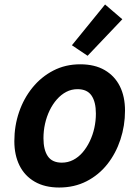

<svg xmlns="http://www.w3.org/2000/svg" viewBox="-20 -824 613 857"><path d="M244 13Q180 13 135 -13Q90 -39 67 -85.5Q44 -132 44 -194Q44 -262 65 -323.5Q86 -385 125 -433Q164 -481 218 -509Q272 -537 338 -537Q403 -537 447.5 -511Q492 -485 515 -439Q538 -393 538 -330Q538 -263 517.5 -201Q497 -139 459 -91Q421 -43 366.5 -15Q312 13 244 13ZM256 -98Q283 -98 306.5 -110Q330 -122 348.5 -143.5Q367 -165 380.5 -193Q394 -221 401 -252.5Q408 -284 408 -317Q408 -369 388.5 -397.5Q369 -426 326 -426Q299 -426 276 -414Q253 -402 234 -380.5Q215 -359 201.5 -331Q188 -303 181 -271.5Q174 -240 174 -207Q174 -155 193.5 -126.5Q213 -98 256 -98ZM371 -575 301 -622 449 -804 526 -738Z"/></svg>

Font: Ubuntu Sans
Style: Bold Italic
Weight: 700
Italic angle: -13.5°
Designer: Dalton Maag Ltd
Foundry: Dalton Maag Ltd
Version: Version 1.006